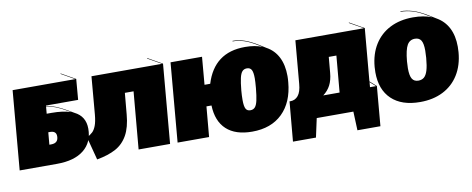

<svg xmlns="http://www.w3.org/2000/svg" viewBox="-79 -1208 4323 1760"><g transform="rotate(-10 2082.5 -328.0)"><path d="M699 -268Q699 -142 611 -71Q523 0 361 0H13L77 -736H660L536 -806V-811L669 -736L653 -544H354V-540Q435 -529 544 -465L599 -433Q699 -384 699 -268ZM347 -469H393Q499 -469 570 -445L539 -463Q436 -524 353 -536ZM349 -299H332L322 -185H339Q406 -185 406 -249Q406 -299 349 -299Z M1477 -736 1413 0H1120L1167 -533H1086L1068 -335Q1058 -217 1017 -144Q976 -71 906 -33Q836 5 730 24L674 -190Q708 -210 727 -227.5Q746 -245 760.5 -282Q775 -319 781 -386L811 -736H1468L1340 -808L1344 -811Z M2581 -426Q2581 -399 2578 -369Q2562 -185 2457 -82.5Q2352 20 2175 20Q2020 20 1936.5 -57Q1853 -134 1848 -281H1801L1776 0H1483L1547 -736H1840L1818 -479H1871Q1913 -617 2005.5 -686.5Q2098 -756 2243 -756Q2334 -756 2402 -729L2371 -748Q2296 -794 2243.5 -810Q2191 -826 2140 -826L2141 -831Q2193 -831 2247 -814Q2301 -797 2379 -749L2435 -714Q2507 -675 2544 -602Q2581 -529 2581 -426ZM2277 -369Q2282 -427 2282 -458Q2282 -514 2269 -537Q2256 -560 2226 -560Q2199 -560 2183 -542.5Q2167 -525 2157.5 -484Q2148 -443 2141 -369Q2137 -322 2137 -281Q2137 -223 2149.5 -199.5Q2162 -176 2192 -176Q2219 -176 2235 -193.5Q2251 -211 2260.5 -252.5Q2270 -294 2277 -369Z M3372 -194 3340 175H3126L3119 0H2778L2740 175H2526L2559 -194H2568Q2612 -194 2640 -228.5Q2668 -263 2674 -336L2709 -736H3346L3218 -808L3222 -811L3355 -736L3312 -247ZM3055 -533H2984L2971 -387Q2965 -319 2941 -273Q2917 -227 2873 -194H3025ZM3364 -194 3312 -240V-242L3308 -194Z M4165 -420Q4165 -387 4163 -369Q4153 -248 4098.5 -160.5Q4044 -73 3952 -26.5Q3860 20 3739 20Q3567 20 3473.5 -69Q3380 -158 3380 -319Q3380 -335 3382 -369Q3392 -489 3446.5 -576Q3501 -663 3593 -709.5Q3685 -756 3807 -756Q3906 -756 3981 -726L3944 -748Q3869 -794 3812.5 -810Q3756 -826 3703 -826L3704 -831Q3757 -831 3816 -813.5Q3875 -796 3952 -749L4017 -709Q4090 -668 4127.5 -595Q4165 -522 4165 -420ZM3862 -369Q3865 -408 3865 -437Q3865 -504 3847 -532Q3829 -560 3790 -560Q3742 -560 3717.5 -518Q3693 -476 3683 -369Q3680 -333 3680 -304Q3680 -234 3698.5 -205Q3717 -176 3756 -176Q3788 -176 3809 -193.5Q3830 -211 3843 -253Q3856 -295 3862 -369Z"/></g></svg>

Font: FFF_HK Layer Front
Style: Regular
Weight: 400
Italic angle: -5°
Designer: bBox Type GmbH
Foundry: bBox Type GmbH
Version: Version 0.002